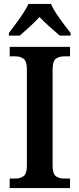

<svg xmlns="http://www.w3.org/2000/svg" viewBox="-20 -951 402 971"><path d="M29 0V-48H59Q82 -48 99 -60Q116 -72 116 -114V-599Q116 -642 99 -654Q82 -666 59 -666H29V-714H334V-666H304Q279 -666 262.5 -654Q246 -642 246 -599V-114Q246 -72 262.5 -60Q279 -48 304 -48H334V0ZM25 -784Q39 -803 58.5 -829Q78 -855 96 -882Q114 -909 124 -931H238Q247 -909 265 -882Q283 -855 302.5 -829Q322 -803 337 -784V-771H282Q260 -790 230.5 -816Q201 -842 180 -865Q159 -842 130.5 -816Q102 -790 80 -771H25Z"/></svg>

Font: Noto Serif Bengali SemiCondensed SemiBold
Style: Regular
Weight: 600
Width: 4
Designer: Juan Bruce, Universal Thirst, Indian Type Foundry and the Monotype Design Team.
Foundry: Monotype Imaging Inc.
Version: Version 2.003; ttfautohint (v1.8.4.7-5d5b)